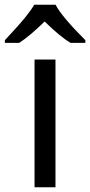

<svg xmlns="http://www.w3.org/2000/svg" viewBox="-60 -786 378 806"><path d="M172.9 0H85V-536.1H172.9ZM-39.6 -617.2Q21.5 -682.6 46.6 -713.9Q71.8 -745.1 83.5 -766.1H173.3Q198.7 -716.8 298.3 -617.2V-606H236.3Q192.4 -631.8 127.4 -695.8Q63.5 -633.3 20.5 -606H-39.6Z"/></svg>

Font: Noto Sans Southeast Asian
Style: Regular
Weight: 400
Designer: Monotype Design Team
Foundry: Monotype Imaging Inc.
Version: Version 1.06 uh; ttfautohint (v1.4.1)